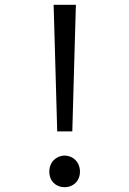

<svg xmlns="http://www.w3.org/2000/svg" viewBox="-20 -770 540 802"><path d="M219 -221H282L294 -646L297 -750H204L207 -646ZM250 12C285 12 314 -13 314 -53C314 -93 285 -120 250 -120C215 -120 186 -93 186 -53C186 -13 214 12 250 12Z"/></svg>

Font: Noto Sans Mono CJK SC
Style: Regular
Weight: 400
Designer: Ryoko NISHIZUKA 西塚涼子 (kana, bopomofo & ideographs); Paul D. Hunt (Latin, Greek & Cyrillic); Sandoll Communications 산돌커뮤니
Foundry: Adobe
Version: Version 2.004;hotconv 1.0.118;makeotfexe 2.5.65603